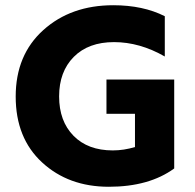

<svg xmlns="http://www.w3.org/2000/svg" viewBox="-20 -706 746 734"><path d="M646 -62Q550 8 396 8Q242 8 141 -85Q40 -178 40 -337Q40 -496 145.5 -591Q251 -686 413 -686Q527 -686 610 -644V-490Q514 -545 416 -545Q318 -545 262 -488.5Q206 -432 206 -337.5Q206 -243 261 -187Q316 -131 411 -131Q454 -131 496 -144V-271H387V-402H646Z"/></svg>

Font: Hind Madurai
Style: Bold
Weight: 700
Designer: Jyotish Sonowal
Foundry: Indian Type Foundry
Version: Version 0.702;PS 1.0;hotconv 1.0.81;makeotf.lib2.5.63406